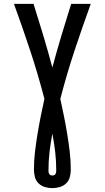

<svg xmlns="http://www.w3.org/2000/svg" viewBox="-20 -755 540 990"><path d="M250 215Q231 215 212 209.5Q193 204 179 190.5Q165 177 160 158Q155 139 155 119Q155 73 160.5 27Q166 -19 173.5 -64.5Q181 -110 190 -155Q199 -200 209 -245Q177 -369 136.5 -491.5Q96 -614 52 -735H153Q179 -653 203.5 -571Q228 -489 250 -407Q272 -489 296.5 -571Q321 -653 347 -735H448Q404 -614 363.5 -491.5Q323 -369 291 -245Q301 -200 310 -155Q319 -110 326.5 -64.5Q334 -19 339.5 27Q345 73 345 119Q345 139 340 158Q335 177 321 190.5Q307 204 288 209.5Q269 215 250 215ZM250 150Q255 150 259.5 148Q264 146 266.5 141.5Q269 137 269.5 132.5Q270 128 270 123Q270 75 264.5 28Q259 -19 250 -66Q241 -19 235.5 28Q230 75 230 123Q230 128 230.5 132.5Q231 137 233.5 141.5Q236 146 240.5 148Q245 150 250 150Z"/></svg>

Font: Iosevka Custom Semibold
Style: Regular
Weight: 600
Designer: Belleve Invis
Foundry: Belleve Invis
Version: Version 27.0.2; ttfautohint (v1.8.4)